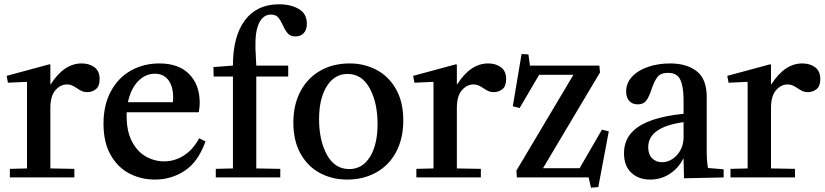

<svg xmlns="http://www.w3.org/2000/svg" viewBox="-20 -828 3848 896"><path d="M215 -42 327 -40V0H26V-40L106 -42V-444L104 -446L17 -442L11 -474L211 -528L215 -526V-435H217Q279 -532 361 -532Q397 -532 421 -514Q445 -496 445 -459Q445 -426 427.5 -412Q410 -398 387 -398Q373 -398 362 -403Q351 -408 338 -417Q324 -426 314.5 -430Q305 -434 293 -434Q262 -434 238.5 -407Q215 -380 215 -324Z M746 -75Q796 -75 839 -103Q882 -131 909 -182H911L939 -168Q905 -73 842.5 -31.5Q780 10 703 10Q638 10 583.5 -18.5Q529 -47 496 -105.5Q463 -164 463 -251Q463 -338 497.5 -402Q532 -466 591.5 -499Q651 -532 724 -532Q814 -532 863 -482Q912 -432 912 -348Q912 -330 908 -306L906 -304H571V-286Q571 -215 596 -167.5Q621 -120 661 -97.5Q701 -75 746 -75ZM787 -351Q788 -358 788 -373Q788 -425 765.5 -454.5Q743 -484 703 -484Q658 -484 624 -448.5Q590 -413 577 -351Z M976 -515 1067 -522Q1067 -659 1123 -733.5Q1179 -808 1282 -808Q1337 -808 1374.5 -786Q1412 -764 1412 -717Q1412 -689 1397.5 -673.5Q1383 -658 1359 -658Q1336 -658 1324 -671Q1312 -684 1300 -710Q1288 -736 1277 -748Q1266 -760 1244 -760Q1209 -760 1189.5 -721.5Q1170 -683 1172 -604L1176 -522H1325V-471H1176V-42L1288 -40V0H987V-40L1067 -42V-471H977Z M1612 -532Q1680 -532 1737 -502Q1794 -472 1828 -412Q1862 -352 1862 -266Q1862 -183 1829.5 -120.5Q1797 -58 1737 -24Q1677 10 1599 10Q1531 10 1474 -20Q1417 -50 1383 -110Q1349 -170 1349 -256Q1349 -339 1382 -401.5Q1415 -464 1474.5 -498Q1534 -532 1612 -532ZM1610 -39Q1671 -39 1706.5 -96Q1742 -153 1742 -249Q1742 -348 1705.5 -415.5Q1669 -483 1602 -483Q1541 -483 1505 -425.5Q1469 -368 1469 -272Q1469 -173 1505.5 -106Q1542 -39 1610 -39Z M2112 -42 2224 -40V0H1923V-40L2003 -42V-444L2001 -446L1914 -442L1908 -474L2108 -528L2112 -526V-435H2114Q2176 -532 2258 -532Q2294 -532 2318 -514Q2342 -496 2342 -459Q2342 -426 2324.5 -412Q2307 -398 2284 -398Q2270 -398 2259 -403Q2248 -408 2235 -417Q2221 -426 2211.5 -430Q2202 -434 2190 -434Q2159 -434 2135.5 -407Q2112 -380 2112 -324Z M2414 -576 2446 -574 2453 -522H2777L2780 -490L2514 -43H2685L2789 -223L2821 -215L2772 45L2738 48L2727 0H2392L2390 -32L2656 -479H2496L2405 -324L2373 -332Z M2936 -218Q3001 -280 3170 -297V-361Q3170 -423 3155 -455.5Q3140 -488 3098 -488Q3063 -488 3048 -468.5Q3033 -449 3020 -410Q3009 -376 2996 -358.5Q2983 -341 2956 -341Q2931 -341 2916.5 -357Q2902 -373 2902 -401Q2902 -441 2930.5 -471Q2959 -501 3006 -516.5Q3053 -532 3107 -532Q3184 -532 3231 -496Q3278 -460 3278 -375V-126Q3278 -73 3284 -44L3357 -38V0L3172 4L3170 -87H3168Q3147 -44 3106 -17Q3065 10 3014 10Q2960 10 2926 -22Q2892 -54 2892 -113Q2892 -177 2936 -218ZM3070 -71Q3095 -71 3118 -86Q3141 -101 3155.5 -127.5Q3170 -154 3170 -187V-258Q3005 -235 3005 -141Q3005 -108 3023 -89.5Q3041 -71 3070 -71Z M3578 -42 3690 -40V0H3389V-40L3469 -42V-444L3467 -446L3380 -442L3374 -474L3574 -528L3578 -526V-435H3580Q3642 -532 3724 -532Q3760 -532 3784 -514Q3808 -496 3808 -459Q3808 -426 3790.5 -412Q3773 -398 3750 -398Q3736 -398 3725 -403Q3714 -408 3701 -417Q3687 -426 3677.5 -430Q3668 -434 3656 -434Q3625 -434 3601.5 -407Q3578 -380 3578 -324Z"/></svg>

Font: Minipax
Style: Bold
Weight: 500
Designer: Raphaël Ronot, Igor Stepanchenko (Cyrillic)
Foundry: steppetype
Version: Version 1.002